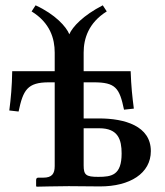

<svg xmlns="http://www.w3.org/2000/svg" viewBox="-20 -702 620 723"><path d="M295 -256V-392H333C415 -392 430 -371 447 -289L484 -293C478 -339 474 -376 472 -434H295V-504C295 -556 313 -616 382 -659L367 -682C293 -644 253 -601 241 -573C230 -601 188 -648 114 -682L99 -659C169 -616 186 -556 186 -504V-434H26C25 -376 21 -332 15 -286L50 -282C67 -363 83 -392 164 -392H186V-77C186 -48 176 -33 143 -33H124C119 -33 116 -30 116 -24V-1L118 1C118 1 203 -1 239 -1L357 0C469 0 548 -49 548 -133C548 -228 449 -256 353 -256ZM438 -124C438 -42 400 -36 350 -36C304 -36 295 -43 295 -79V-219H354C425 -219 438 -176 438 -124Z"/></svg>

Font: Libertinus Serif Semibold
Style: Regular
Weight: 600
Designer: Philipp H. Poll, Khaled Hosny
Foundry: Caleb Maclennan
Version: Version 7.050;RELEASE